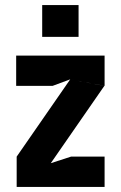

<svg xmlns="http://www.w3.org/2000/svg" viewBox="-20 -740 478 760"><path d="M181 -94 393 -400 258 -426 46 -120V0H394V-120H261ZM44 -400H188L258 -426L394 -400V-520H44ZM147 -594H291V-720H147Z"/></svg>

Font: Pescante Normal
Style: Regular
Weight: 400
Designer: Ariel Martín Pérez
Foundry: Tunera Type Foundry
Version: Version 1.000;FEAKit 1.0